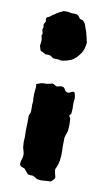

<svg xmlns="http://www.w3.org/2000/svg" viewBox="-78 -670 416 738"><g transform="rotate(10 130.0 -301.0)"><path d="M216 -534Q219 -527 218 -519.5Q217 -512 215 -505Q214 -499 211 -493.5Q208 -488 206 -483Q202 -477 197.5 -472Q193 -467 189 -462Q186 -461 184 -458.5Q182 -456 179 -454Q172 -449 157 -444.5Q142 -440 133 -440Q128 -440 125 -442Q119 -442 113 -442.5Q107 -443 102 -443Q99 -445 95.5 -447Q92 -449 90 -451Q85 -453 79.5 -453Q74 -453 69 -453Q65 -456 59.5 -458.5Q54 -461 49 -463L43 -481Q44 -489 45 -498.5Q46 -508 43 -518Q40 -520 43 -523Q46 -530 43 -537Q40 -544 43 -551Q44 -553 44 -557Q41 -563 44 -568.5Q47 -574 49 -578Q48 -581 48 -584.5Q48 -588 48 -590Q49 -591 49.5 -592.5Q50 -594 52 -595Q60 -597 65.5 -602.5Q71 -608 78 -611Q85 -617 93.5 -621Q102 -625 110 -629Q118 -629 124 -629Q130 -629 136 -627Q139 -626 143 -626Q147 -626 151 -626Q165 -628 173 -615Q175 -610 180 -609Q185 -608 189 -606Q199 -597 202 -583Q204 -577 206.5 -571Q209 -565 210 -559Q212 -553 213.5 -546.5Q215 -540 216 -534ZM210 -304Q208 -298 208 -290.5Q208 -283 208 -275Q209 -268 208 -260.5Q207 -253 207 -246L200 -236Q205 -231 206 -225Q207 -219 207 -212Q207 -205 207 -197.5Q207 -190 206 -182Q205 -175 202 -167Q199 -159 197 -150Q197 -140 196.5 -126.5Q196 -113 197 -100Q198 -81 195 -61.5Q192 -42 183 -25Q183 -17 185 -9.5Q187 -2 189 6Q189 7 188 8.5Q187 10 187 12Q182 19 175 24Q174 24 173 25H169Q158 25 146.5 26.5Q135 28 121 25Q117 23 112.5 20Q108 17 103 15Q99 15 93.5 14.5Q88 14 83 13Q75 4 67 -6Q64 -8 60 -9Q56 -10 52 -12Q45 -17 47 -28Q49 -39 52 -47Q55 -60 51 -72L47 -86Q47 -94 46 -101Q45 -108 46 -115Q47 -125 46.5 -134Q46 -143 46 -153Q47 -167 47 -180.5Q47 -194 47 -207Q47 -212 48 -213Q53 -221 53 -228.5Q53 -236 53 -244Q52 -252 53.5 -260.5Q55 -269 53 -276Q53 -285 53 -293.5Q53 -302 54 -311Q55 -316 55.5 -321.5Q56 -327 54 -334Q63 -338 69.5 -340Q76 -342 82 -342Q86 -342 90.5 -342Q95 -342 99 -343Q109 -345 116 -347Q121 -346 124.5 -343.5Q128 -341 132 -339Q139 -339 146 -342Q153 -343 158.5 -341Q164 -339 167 -331Q168 -330 168.5 -329Q169 -328 170 -327L177 -323Q184 -322 189 -325.5Q194 -329 199 -330Q205 -330 206 -325Q209 -318 210 -304Z"/></g></svg>

Font: Darumadrop One
Style: Regular
Weight: 400
Version: Version 1.000